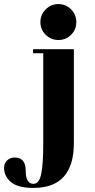

<svg xmlns="http://www.w3.org/2000/svg" viewBox="-112 -701 464 941"><path d="M100 0V-440H50V-460H250V0Q250 220 52 220Q-24 220 -58 191.5Q-92 163 -92 122Q-92 98 -76.5 84.5Q-61 71 -40 71Q14 71 14 135.5Q14 200 52 200Q80 200 90 151.5Q100 103 100 0ZM174.5 -681Q211 -681 236.5 -655Q262 -629 262 -592.5Q262 -556 236.5 -530.5Q211 -505 174.5 -505Q138 -505 112 -530.5Q86 -556 86 -592.5Q86 -629 112 -655Q138 -681 174.5 -681Z"/></svg>

Font: Rozha One
Style: Regular
Weight: 400
Designer: Tim Donaldson, Indian Type Foundry
Foundry: Indian Type Foundry
Version: Version 1.300;PS 1.0;hotconv 1.0.78;makeotf.lib2.5.61930; tt